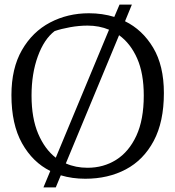

<svg xmlns="http://www.w3.org/2000/svg" viewBox="-20 -770 767 840"><path d="M170 50 200 -22Q123 -60 76.5 -143Q30 -226 30 -354Q30 -471 76 -551Q122 -631 199 -671.5Q276 -712 369 -712Q428 -712 480 -696L503 -750H557L527 -677Q603 -640 650 -561.5Q697 -483 697 -363Q697 -237 652.5 -153.5Q608 -70 530.5 -29Q453 12 353 12Q296 12 246 -3L224 50ZM118 -352Q118 -253 147 -185Q176 -117 224 -80L457 -640Q414 -658 363 -658Q326 -658 287 -651Q248 -644 219 -634Q173 -599 145.5 -523.5Q118 -448 118 -352ZM363 -36Q433 -36 488.5 -71Q544 -106 576.5 -176Q609 -246 609 -352Q609 -449 580 -514.5Q551 -580 501 -616L268 -55Q311 -36 363 -36Z"/></svg>

Font: Mate
Style: Regular
Weight: 400
Designer: Eduardo Rodriguez Tunni
Foundry: Eduardo Rodriguez Tunni
Version: Version 1.003; ttfautohint (v1.8.4.7-5d5b);gftools[0.9.24]